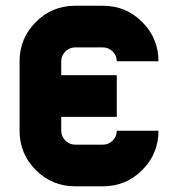

<svg xmlns="http://www.w3.org/2000/svg" viewBox="-20 -655 626 675"><path d="M195.3 -244.1V-195.3Q195.3 -175.3 209.7 -160.9Q224.1 -146.5 244.1 -146.5H341.8Q361.8 -146.5 376.2 -160.9Q390.6 -175.3 390.6 -195.3H537.1Q537.1 -114.3 480 -57.1Q422.9 0 341.8 0H244.1Q163.1 0 106 -57.1Q48.8 -114.3 48.8 -195.3V-439.5Q48.8 -520.5 106 -577.6Q163.1 -634.8 244.1 -634.8H341.8Q422.9 -634.8 480 -577.6Q537.1 -520.5 537.1 -439.5H390.6Q390.6 -459.5 376.2 -473.9Q361.8 -488.3 341.8 -488.3H244.1Q224.1 -488.3 209.7 -473.9Q195.3 -459.5 195.3 -439.5V-390.6H390.6V-244.1Z"/></svg>

Font: Audex
Style: Regular
Weight: 400
Designer: GGBotNet
Foundry: GGBotNet
Version: 1.00